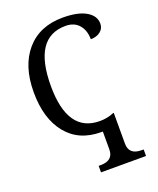

<svg xmlns="http://www.w3.org/2000/svg" viewBox="-172 -826 958 1166"><g transform="rotate(-20 307.0 -242.5)"><path d="M493.2 -542Q493.2 -599.6 462.4 -635.3Q431.6 -670.9 376 -670.9Q168 -670.9 168 -357.9Q168 -56.2 376 -56.2Q424.8 -56.2 466.8 -74.2H471.2V125Q471.2 196.8 553.2 196.8H565.9V238.8H274.9V196.8H288.1Q370.1 196.8 370.1 125V9.8H360.8Q216.8 9.8 137 -88.6Q57.1 -187 57.1 -357.9Q57.1 -527.3 142.1 -625.7Q227.1 -724.1 377.9 -724.1Q474.6 -724.1 527.3 -693.4Q580.1 -662.6 580.1 -611.8Q580.1 -580.6 555.7 -561.3Q531.2 -542 493.2 -542Z"/></g></svg>

Font: Droid-TTFautohint Serif
Style: Regular
Weight: 400
Foundry: Ascender Corporation
Version: Version 1.00; ttfautohint (v1.00rc1.4-1a1c-dirty) -l 8 -r 50